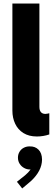

<svg xmlns="http://www.w3.org/2000/svg" viewBox="-20 -772 320 1097"><path d="M50.8 -139.6V-752H205.1V-162.1Q205.1 -121.6 239.3 -121.1Q247.1 -121.6 253.4 -123Q259.8 -124.5 261.7 -125V-3.9Q227.5 7.8 190.4 7.8Q145.5 7.8 114 -11.7Q82.5 -31.2 66.7 -64.9Q50.8 -98.6 50.8 -139.6ZM76.7 266.6 123.5 229.5Q141.6 214.4 154.8 196.3H149.9Q133.3 196.3 117.7 187.7Q102.1 179.2 92.3 163.8Q82.5 148.4 82.5 128.9Q82.5 109.9 91.8 94.7Q101.1 79.6 116.7 71.8Q132.3 64 149.9 64.5Q180.2 63.5 200 83Q219.7 102.5 220.2 139.6Q219.7 204.1 156.7 262.7L106.9 304.7Z"/></svg>

Font: Reddit Sans Fudge ExtraBold
Style: Regular
Weight: 800
Designer: Stephen Hutchings
Foundry: Reddit
Version: Version 1.011